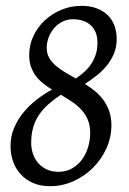

<svg xmlns="http://www.w3.org/2000/svg" viewBox="-20 -623 442 658"><path d="M140.1 -459Q140.1 -439.9 148.4 -425.3Q156.7 -410.6 170.7 -398.4Q184.6 -386.2 202.6 -375.5Q220.7 -364.7 239.7 -354Q255.9 -364.7 269.5 -377.2Q283.2 -389.6 293 -404.5Q302.7 -419.4 308.3 -437Q314 -454.6 314 -476.1Q314 -515.6 291 -536.4Q268.1 -557.1 230 -557.1Q210.4 -557.1 194.1 -548.8Q177.7 -540.5 165.8 -526.9Q153.8 -513.2 147 -495.4Q140.1 -477.5 140.1 -459ZM289.1 -167Q289.1 -193.8 280.5 -213.4Q272 -232.9 257.8 -248Q243.7 -263.2 225.6 -275.1Q207.5 -287.1 188.5 -298.3Q164.6 -282.2 145.8 -265.6Q127 -249 113.8 -229.5Q100.6 -210 93.8 -186.8Q86.9 -163.6 86.9 -133.8Q86.9 -112.8 93.3 -94.7Q99.6 -76.7 111.8 -63.2Q124 -49.8 141.1 -42Q158.2 -34.2 180.2 -34.2Q207 -34.2 227.5 -46.1Q248 -58.1 261.7 -77.1Q275.4 -96.2 282.2 -119.9Q289.1 -143.6 289.1 -167ZM379.9 -488.8Q379.9 -461.9 370.6 -439.5Q361.3 -417 346.2 -398.4Q331.1 -379.9 311.3 -364.3Q291.5 -348.6 271 -335.4Q289.1 -324.2 305.4 -310.8Q321.8 -297.4 334.2 -280.5Q346.7 -263.7 354.2 -242.2Q361.8 -220.7 361.8 -193.8Q361.8 -152.3 344.7 -114.5Q327.6 -76.7 298.6 -47.9Q269.5 -19 231.4 -2Q193.4 15.1 151.9 15.1Q118.2 15.1 92.8 3.9Q67.4 -7.3 50.3 -26.4Q33.2 -45.4 24.7 -70.1Q16.1 -94.7 16.1 -122.1Q16.1 -155.8 28.3 -184.6Q40.5 -213.4 60.3 -237.5Q80.1 -261.7 105.7 -281.5Q131.3 -301.3 158.2 -315.9Q142.6 -325.7 128.4 -336.7Q114.3 -347.7 103.5 -361.8Q92.8 -376 86.4 -393.6Q80.1 -411.1 80.1 -434.1Q80.1 -469.7 95 -500.7Q109.9 -531.7 134.8 -554.4Q159.7 -577.1 191.9 -590.1Q224.1 -603 258.8 -603Q288.6 -603 311.3 -594.5Q334 -585.9 349.4 -570.8Q364.7 -555.7 372.3 -534.7Q379.9 -513.7 379.9 -488.8Z"/></svg>

Font: Akkhara
Style: Italic
Weight: 400
Italic angle: -7°
Designer: J. Victor Gaultney
Version: Version 1.00 June 13, 2006, initial release